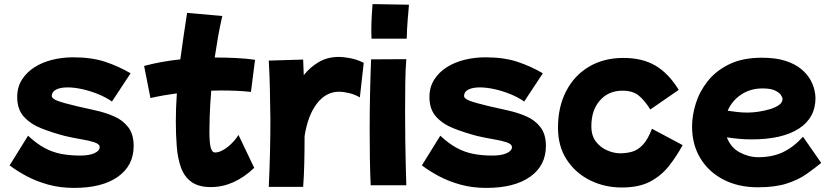

<svg xmlns="http://www.w3.org/2000/svg" viewBox="-20 -835 4061 938"><path d="M342 83Q274 83 216 67Q158 51 111 26Q64 1 27 -27L117 -172Q159 -133 198 -112Q237 -91 279.5 -83Q322 -75 372 -75Q415 -75 441 -86.5Q467 -98 467 -116Q467 -131 442 -139.5Q417 -148 378 -154.5Q339 -161 296 -171Q235 -187 182 -208Q129 -229 96.5 -265Q64 -301 64 -361Q64 -409 87 -445.5Q110 -482 148.5 -506.5Q187 -531 236 -543Q285 -555 337 -555Q427 -555 492.5 -533.5Q558 -512 618 -477L527 -339Q497 -360 458.5 -375.5Q420 -391 381.5 -399.5Q343 -408 310 -408Q274 -408 253.5 -397Q233 -386 233 -366Q233 -354 258.5 -343.5Q284 -333 356 -316Q399 -306 447 -295.5Q495 -285 537.5 -266.5Q580 -248 606.5 -213.5Q633 -179 633 -122Q633 -26 556 28.5Q479 83 342 83Z M1010 79Q950 79 915 53.5Q880 28 864 -17Q848 -62 843.5 -120Q839 -178 839 -242Q839 -308 844 -379Q777 -370 715 -356L684 -513Q767 -535 861 -545Q868 -596 876 -652.5Q884 -709 894 -772L1066 -757Q1054 -705 1045 -653.5Q1036 -602 1029 -554Q1085 -554 1134.5 -551.5Q1184 -549 1226 -543L1206 -386Q1171 -390 1133.5 -391.5Q1096 -393 1058 -393Q1035 -393 1012 -392Q1006 -319 1004.5 -267Q1003 -215 1003 -193Q1003 -138 1009.5 -114Q1016 -90 1031 -90Q1048 -90 1069 -101.5Q1090 -113 1110.5 -133Q1131 -153 1145 -176L1222 -15Q1123 79 1010 79Z M1293 78Q1297 -5 1299 -88Q1301 -171 1301 -252Q1300 -326 1298.5 -398.5Q1297 -471 1293 -539L1461 -544Q1462 -507 1464 -468Q1496 -508 1538.5 -532.5Q1581 -557 1636 -557Q1657 -557 1690 -551Q1723 -545 1757 -528L1738 -359Q1713 -374 1684.5 -380.5Q1656 -387 1637 -387Q1573 -387 1528.5 -329.5Q1484 -272 1468 -170Q1468 -100 1466.5 -36.5Q1465 27 1461 78Z M1795 -646Q1795 -655 1794.5 -664.5Q1794 -674 1794 -686Q1794 -718 1796 -754Q1798 -790 1800 -815L1978 -812Q1975 -778 1971.5 -735Q1968 -692 1967 -646ZM1791 70Q1788 8 1787 -62.5Q1786 -133 1786 -204Q1786 -297 1788 -385Q1790 -473 1793 -545L1965 -546Q1961 -500 1960 -432.5Q1959 -365 1959 -291Q1959 -218 1960 -147Q1961 -76 1962.5 -18.5Q1964 39 1965 70Z M2356 83Q2288 83 2230 67Q2172 51 2125 26Q2078 1 2041 -27L2131 -172Q2173 -133 2212 -112Q2251 -91 2293.5 -83Q2336 -75 2386 -75Q2429 -75 2455 -86.5Q2481 -98 2481 -116Q2481 -131 2456 -139.5Q2431 -148 2392 -154.5Q2353 -161 2310 -171Q2249 -187 2196 -208Q2143 -229 2110.5 -265Q2078 -301 2078 -361Q2078 -409 2101 -445.5Q2124 -482 2162.5 -506.5Q2201 -531 2250 -543Q2299 -555 2351 -555Q2441 -555 2506.5 -533.5Q2572 -512 2632 -477L2541 -339Q2511 -360 2472.5 -375.5Q2434 -391 2395.5 -399.5Q2357 -408 2324 -408Q2288 -408 2267.5 -397Q2247 -386 2247 -366Q2247 -354 2272.5 -343.5Q2298 -333 2370 -316Q2413 -306 2461 -295.5Q2509 -285 2551.5 -266.5Q2594 -248 2620.5 -213.5Q2647 -179 2647 -122Q2647 -26 2570 28.5Q2493 83 2356 83Z M3018 81Q2934 81 2863 46Q2792 11 2749 -54.5Q2706 -120 2706 -211Q2706 -313 2746 -390Q2786 -467 2858 -509.5Q2930 -552 3026 -552Q3118 -552 3182 -514.5Q3246 -477 3296 -396L3157 -300Q3129 -345 3100 -368.5Q3071 -392 3021 -392Q2953 -392 2911 -344.5Q2869 -297 2869 -218Q2869 -172 2891.5 -143Q2914 -114 2947 -100Q2980 -86 3009 -86Q3039 -86 3067 -93.5Q3095 -101 3120 -127Q3145 -153 3165 -206L3315 -126Q3285 -71 3248 -24Q3211 23 3156.5 52Q3102 81 3018 81Z M3683 80Q3587 80 3514.5 42.5Q3442 5 3401.5 -62Q3361 -129 3361 -217Q3361 -270 3379 -328.5Q3397 -387 3437 -438Q3477 -489 3542.5 -521Q3608 -553 3702 -553Q3770 -553 3816.5 -538Q3863 -523 3892.5 -499Q3922 -475 3937.5 -448Q3953 -421 3958.5 -396.5Q3964 -372 3964 -356Q3964 -259 3882.5 -206.5Q3801 -154 3652 -154Q3618 -154 3587.5 -157Q3557 -160 3531 -164Q3550 -114 3594 -90.5Q3638 -67 3685 -67Q3753 -67 3805 -91.5Q3857 -116 3903 -167L3992 -39Q3960 -13 3920.5 15Q3881 43 3824 61.5Q3767 80 3683 80ZM3705 -403Q3646 -403 3601 -373Q3556 -343 3535 -294Q3560 -290 3584.5 -287.5Q3609 -285 3633 -285Q3655 -285 3683.5 -289Q3712 -293 3739.5 -301Q3767 -309 3785 -321.5Q3803 -334 3803 -351Q3803 -359 3795 -371Q3787 -383 3766 -393Q3745 -403 3705 -403Z"/></svg>

Font: Mochiy Pop P One
Style: Regular
Weight: 400
Designer: FONTDASU
Foundry: FONTDASU / Google Inc. / Adobe
Version: Version 2.000